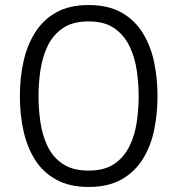

<svg xmlns="http://www.w3.org/2000/svg" viewBox="-20 -735 704 763"><path d="M332 8Q257 8 204.5 -20.5Q152 -49 120 -99Q88 -149 73.5 -214.5Q59 -280 59 -353Q59 -426 73.5 -491Q88 -556 120 -606.5Q152 -657 204 -686Q256 -715 332 -715Q411 -715 464 -684.5Q517 -654 548.5 -602Q580 -550 593 -485.5Q606 -421 606 -353Q606 -285 593 -220.5Q580 -156 548.5 -104.5Q517 -53 464 -22.5Q411 8 332 8ZM332 -57Q395 -57 434 -83.5Q473 -110 494.5 -154Q516 -198 523.5 -250Q531 -302 531 -353Q531 -403 523.5 -455Q516 -507 494.5 -551.5Q473 -596 434 -623Q395 -650 332 -650Q269 -650 229.5 -623Q190 -596 169 -551.5Q148 -507 140.5 -455Q133 -403 133 -353Q133 -302 140.5 -250Q148 -198 169 -154Q190 -110 229.5 -83.5Q269 -57 332 -57Z"/></svg>

Font: Onest Light
Style: Regular
Weight: 300
Designer: Dmitri Voloshin, Andrey Kudryavtsev
Foundry: Dmitri Voloshin, Andrey Kudryavtsev
Version: Version 1.000;gftools[0.9.33]